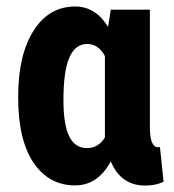

<svg xmlns="http://www.w3.org/2000/svg" viewBox="-20 -558 533 588"><path d="M439 -528.3V-164.6Q439.9 -106.9 464.4 -106.9Q467.8 -106.9 469.7 -108.9L481 -1.5Q457.5 10.3 425.3 10.3Q349.6 10.3 319.3 -64Q279.8 9.8 210 9.8Q129.9 9.8 82.8 -59.6Q35.6 -128.9 35.6 -260.7Q35.6 -389.2 82.5 -463.6Q129.4 -538.1 210.4 -538.1Q272.5 -538.1 311 -475.6L319.3 -528.3ZM174.3 -250.5Q174.3 -175.8 192.1 -140.1Q210 -104.5 246.1 -104.5Q281.7 -104.5 301.3 -137.2V-386.2Q281.7 -423.3 246.6 -423.3Q210.9 -423.3 192.6 -382.3Q174.3 -341.3 174.3 -250.5Z"/></svg>

Font: Roboto Condensed
Style: Bold
Weight: 700
Designer: Google
Version: Version 2.134; 2016